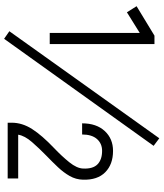

<svg xmlns="http://www.w3.org/2000/svg" viewBox="48 -808 778 913"><g transform="rotate(90 436.5 -352.0)"><path d="M137 -200V-628L39 -567L10 -613L150 -698H190V-200ZM165 17 129 -8 638 -721 674 -694ZM564 0V-19Q564 -69 594 -116Q624 -163 685 -221Q723 -257 752 -293Q781 -329 782 -359Q784 -406 761.5 -427.5Q739 -449 698 -449Q663 -449 641.5 -424.5Q620 -400 620 -354H567Q567 -422 603.5 -461.5Q640 -501 698 -501Q762 -501 799.5 -464Q837 -427 835 -358Q834 -324 817.5 -295Q801 -266 775.5 -239Q750 -212 722 -185Q686 -150 656 -115.5Q626 -81 621 -50H829V0Z"/></g></svg>

Font: Zen Kaku Gothic Antique
Style: Regular
Weight: 400
Designer: Yoshimichi Ohira
Foundry: Positype
Version: Version 1.001